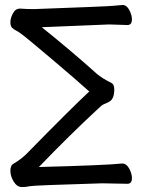

<svg xmlns="http://www.w3.org/2000/svg" viewBox="-20 -736 597 776"><path d="M68.8 20Q48.8 20 35.4 -2Q22 -23.9 22 -45.9Q22 -68.8 36.1 -75.2Q64 -91.8 85.9 -112.8Q271 -301.8 340.8 -366.2Q284.2 -417 195.6 -491.9Q106.9 -566.9 82.5 -586.4Q58.1 -606 46.6 -611.6Q35.2 -617.2 28.6 -624Q22 -630.9 22 -647Q22 -662.1 32 -681.6Q42 -701.2 61 -701.2Q88.9 -699.2 117.2 -699.2Q413.1 -710 436 -712.4Q459 -714.8 475.1 -715.8Q492.2 -715.8 502.7 -695.3Q513.2 -674.8 513.2 -658.2Q513.2 -634.8 495.1 -634.8L420.9 -637.2L148.9 -626Q271 -527.8 372.1 -437Q394 -418.9 428.2 -401.9Q441.9 -396 441.9 -375Q441.9 -334 419.9 -324.2Q410.2 -318.8 401.1 -315.4Q392.1 -312 377.9 -297.9Q261.2 -189.9 137.2 -61Q404.8 -67.9 474.1 -75.2Q491.2 -75.2 502.2 -54.7Q513.2 -34.2 513.2 -16.1Q513.2 6.8 495.1 6.8L392.1 4.9Q112.8 13.2 99.9 16.6Q86.9 20 68.8 20Z"/></svg>

Font: LXGW WenKai Screen
Style: Regular
Weight: 400
Designer: LXGW / Fontworks Inc.
Foundry: LXGW / Fontworks Inc.
Version: Version 1.510;January 18,2025